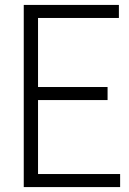

<svg xmlns="http://www.w3.org/2000/svg" viewBox="-20 -760 526 780"><path d="M134.5 -53H468V0H76.5V-740H463V-687H134.5V-406.5H417V-353.5H134.5Z"/></svg>

Font: Encode Sans Condensed Light
Style: Regular
Weight: 300
Width: 3
Designer: Multiple Designers
Foundry: Impallari Type
Version: Version 2.000